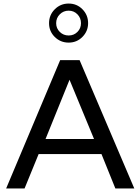

<svg xmlns="http://www.w3.org/2000/svg" viewBox="-20 -1060 790 1080"><path d="M475.6 -929.7C475.6 -960.3 465 -986.3 443.8 -1007.8C422.7 -1029.3 396.8 -1040 366.2 -1040C335.6 -1040 309.6 -1029.3 288.1 -1007.8C266.6 -986.3 255.9 -960.3 255.9 -929.7C255.9 -899.1 266.6 -873.2 288.1 -852.1C309.6 -830.9 335.6 -820.3 366.2 -820.3C396.8 -820.3 422.7 -831.1 443.8 -852.5C465 -874 475.6 -899.7 475.6 -929.7ZM735.4 0 427.7 -721.7H318.4L14.6 0H118.2L197.3 -193.4H550.8L628.9 0ZM435.5 -929.7C435.5 -910.2 428.9 -893.7 415.5 -880.4C402.2 -867 385.7 -860.4 366.2 -860.4C346.7 -860.4 330.1 -867 316.4 -880.4C302.7 -893.7 295.9 -910.2 295.9 -929.7C295.9 -949.2 302.7 -965.8 316.4 -979.5C330.1 -993.2 346.7 -1000 366.2 -1000C385.7 -1000 402.2 -993.2 415.5 -979.5C428.9 -965.8 435.5 -949.2 435.5 -929.7ZM508.8 -278.3H236.3L371.1 -611.3Z"/></svg>

Font: FreeUniversal
Style: Regular
Weight: 400
Version: Version 1.001